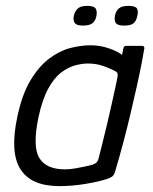

<svg xmlns="http://www.w3.org/2000/svg" viewBox="-20 -627 522 653"><path d="M182 6Q86 6 49.5 -51.5Q13 -109 39 -230Q55 -306 83.5 -353.5Q112 -401 147 -427.5Q182 -454 218.5 -463.5Q255 -473 288 -473Q321 -473 352 -462Q383 -451 395 -440L400 -464Q401 -468 403.5 -469.5Q406 -471 409 -471H463Q471 -471 471 -463Q468 -444 461.5 -410.5Q455 -377 445.5 -334.5Q436 -292 424.5 -243Q413 -194 399.5 -143Q386 -92 371 -42Q369 -35 364.5 -29.5Q360 -24 346 -19Q316 -9 270.5 -1.5Q225 6 182 6ZM201 -51Q218 -51 237.5 -54.5Q257 -58 273 -61.5Q289 -65 295 -67Q301 -69 306.5 -73Q312 -77 315 -87Q321 -111 329 -142.5Q337 -174 345 -208Q353 -242 360 -274Q367 -306 372.5 -330.5Q378 -355 380 -368Q381 -375 379 -379Q377 -383 370 -386Q353 -395 330 -403Q307 -411 278 -411Q259 -411 235 -404.5Q211 -398 187.5 -380Q164 -362 144 -325.5Q124 -289 111 -229Q90 -129 113.5 -90Q137 -51 201 -51ZM308 -573Q305 -557 295 -548.5Q285 -540 262 -540Q241 -540 234.5 -548.5Q228 -557 231 -573Q235 -590 245 -598.5Q255 -607 276 -607Q299 -607 305 -598.5Q311 -590 308 -573ZM447 -573Q444 -557 435 -548.5Q426 -540 402 -540Q380 -540 374 -548.5Q368 -557 371 -573Q374 -590 384.5 -598.5Q395 -607 416 -607Q440 -607 445.5 -598.5Q451 -590 447 -573Z"/></svg>

Font: Glory
Style: Italic
Weight: 400
Italic angle: -12°
Designer: Robert Leuschke
Foundry: Robert Leuschke
Version: Version 1.011